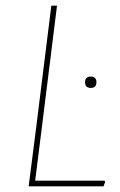

<svg xmlns="http://www.w3.org/2000/svg" viewBox="-20 -657 422 677"><path d="M348 -20 351 -16 345 0H81L106 -195L161 -637H181L126 -195L104 -20ZM280 -367Q280 -387 300 -387Q320 -387 320 -367Q320 -347 300 -347Q280 -347 280 -367Z"/></svg>

Font: Alegreya Sans Thin
Style: Italic
Weight: 100
Italic angle: -7°
Designer: Juan Pablo del Peral
Foundry: Huerta Tipografica
Version: Version 2.007